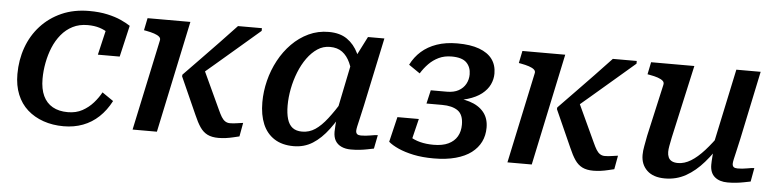

<svg xmlns="http://www.w3.org/2000/svg" viewBox="-39 -727 3721 920"><g transform="rotate(5 1821.5 -267.5)"><path d="M298 -56Q338 -56 368 -72.5Q398 -89 420 -114Q442 -139 456 -165L510 -128Q486 -82 452.5 -50.5Q419 -19 376.5 -3Q334 13 284 13Q231 13 186.5 -2.5Q142 -18 109.5 -47Q77 -76 59.5 -119Q42 -162 42 -217Q42 -285 63.5 -345Q85 -405 126.5 -450.5Q168 -496 226.5 -522Q285 -548 359 -548Q408 -548 446.5 -539.5Q485 -531 512.5 -518.5Q540 -506 558 -494L523 -343H418L450 -480Q462 -479 470.5 -472Q479 -465 483.5 -456Q488 -447 488.5 -437.5Q489 -428 485 -421Q475 -438 457.5 -451Q440 -464 415 -472Q390 -480 357 -480Q317 -480 285.5 -464Q254 -448 231 -420Q208 -392 193.5 -357Q179 -322 171.5 -282.5Q164 -243 164 -205Q164 -156 179.5 -123Q195 -90 225 -73Q255 -56 298 -56Z M1019 -130 928 -326 879 -259Q930 -302 982.5 -347Q1035 -392 1087.5 -437Q1140 -482 1190 -525V-538H1075Q1036 -496 994.5 -453Q953 -410 912 -367.5Q871 -325 830 -283L829 -275L909 -96Q924 -61 939 -39Q954 -17 975 -6.5Q996 4 1028 4Q1046 4 1064 1.5Q1082 -1 1098.5 -5Q1115 -9 1128 -12L1140 -78Q1129 -77 1111.5 -74Q1094 -71 1077 -71Q1064 -71 1054 -77.5Q1044 -84 1036 -97Q1028 -110 1019 -130ZM615 0H732L846 -538H640L628 -479L639 -477Q661 -473 677.5 -467.5Q694 -462 702.5 -454.5Q711 -447 708 -436Z M1682 -364 1643 -334Q1635 -378 1620.5 -410Q1606 -442 1582.5 -459.5Q1559 -477 1523 -477Q1490 -477 1463 -459Q1436 -441 1414 -410.5Q1392 -380 1376.5 -341Q1361 -302 1353 -260.5Q1345 -219 1345 -180Q1345 -142 1353 -115Q1361 -88 1378.5 -74.5Q1396 -61 1425 -61Q1459 -61 1487.5 -80Q1516 -99 1545 -136.5Q1574 -174 1608 -229L1627 -198Q1593 -134 1557.5 -86.5Q1522 -39 1481.5 -13.5Q1441 12 1390 12Q1335 12 1297.5 -12Q1260 -36 1241.5 -80Q1223 -124 1223 -185Q1223 -237 1236 -289Q1249 -341 1274 -387.5Q1299 -434 1334.5 -470Q1370 -506 1414.5 -527Q1459 -548 1511 -548Q1565 -548 1599.5 -524Q1634 -500 1654 -458.5Q1674 -417 1682 -364ZM1779 -540 1709 -210Q1701 -173 1695 -148Q1689 -123 1686 -109Q1683 -95 1683 -88Q1683 -77 1689 -72Q1695 -67 1707 -67Q1730 -67 1751.5 -71Q1773 -75 1788 -76L1775 -10Q1760 -7 1742.5 -3.5Q1725 0 1706 2Q1687 4 1665 4Q1639 4 1619.5 -5Q1600 -14 1590 -31Q1580 -48 1580 -74Q1580 -84 1581.5 -105.5Q1583 -127 1586 -157L1578 -148L1632 -412L1639 -420L1700 -540Z M2108 -482Q2073 -482 2046 -469Q2019 -456 1998.5 -435Q1978 -414 1962 -388L1908 -425Q1927 -463 1957.5 -490Q1988 -517 2031 -532Q2074 -547 2130 -547Q2193 -547 2235 -531.5Q2277 -516 2298 -487.5Q2319 -459 2319 -418Q2319 -391 2307 -365.5Q2295 -340 2269 -319.5Q2243 -299 2201.5 -286.5Q2160 -274 2102 -274L2144 -299L2138 -264L2109 -288Q2167 -288 2211 -274.5Q2255 -261 2279.5 -231.5Q2304 -202 2304 -157Q2304 -119 2289 -88.5Q2274 -58 2244.5 -35.5Q2215 -13 2169.5 -0.5Q2124 12 2064 12Q2009 12 1966.5 3Q1924 -6 1893 -20Q1862 -34 1845 -49L1874 -170H1977L1948 -51Q1936 -51 1926.5 -61Q1917 -71 1913.5 -85.5Q1910 -100 1915 -113Q1924 -95 1944 -81.5Q1964 -68 1993 -60.5Q2022 -53 2058 -53Q2101 -53 2129 -66.5Q2157 -80 2171 -104Q2185 -128 2185 -161Q2185 -209 2158 -228Q2131 -247 2082 -247H2007L2022 -312H2099Q2133 -312 2155.5 -324.5Q2178 -337 2189.5 -358Q2201 -379 2201 -404Q2201 -439 2179.5 -460.5Q2158 -482 2108 -482Z M2822 -130 2731 -326 2682 -259Q2733 -302 2785.5 -347Q2838 -392 2890.5 -437Q2943 -482 2993 -525V-538H2878Q2839 -496 2797.5 -453Q2756 -410 2715 -367.5Q2674 -325 2633 -283L2632 -275L2712 -96Q2727 -61 2742 -39Q2757 -17 2778 -6.5Q2799 4 2831 4Q2849 4 2867 1.5Q2885 -1 2901.5 -5Q2918 -9 2931 -12L2943 -78Q2932 -77 2914.5 -74Q2897 -71 2880 -71Q2867 -71 2857 -77.5Q2847 -84 2839 -97Q2831 -110 2822 -130ZM2418 0H2535L2649 -538H2443L2431 -479L2442 -477Q2464 -473 2480.5 -467.5Q2497 -462 2505.5 -454.5Q2514 -447 2511 -436Z M3192 -187Q3187 -162 3184 -146Q3181 -130 3181 -117Q3181 -103 3186 -91.5Q3191 -80 3202.5 -74Q3214 -68 3232 -68Q3263 -68 3294 -87Q3325 -106 3357.5 -142Q3390 -178 3426 -230L3438 -191Q3401 -131 3361.5 -85.5Q3322 -40 3276.5 -14.5Q3231 11 3176 11Q3120 11 3090 -17.5Q3060 -46 3060 -92Q3060 -112 3064.5 -135Q3069 -158 3074 -186L3130 -435Q3133 -447 3124.5 -454.5Q3116 -462 3100 -467.5Q3084 -473 3061 -477L3050 -479L3062 -538H3270ZM3520 -210Q3512 -173 3506 -148Q3500 -123 3497 -109Q3494 -95 3494 -88Q3494 -77 3500 -72Q3506 -67 3519 -67Q3541 -67 3562.5 -71Q3584 -75 3599 -76L3587 -10Q3572 -7 3554 -3.5Q3536 0 3517 2Q3498 4 3477 4Q3438 4 3415 -15.5Q3392 -35 3392 -74Q3392 -80 3392.5 -92Q3393 -104 3394.5 -120Q3396 -136 3398 -154L3389 -148L3472 -538H3589Z"/></g></svg>

Font: Roboto Serif Medium
Style: Italic
Weight: 500
Italic angle: -10°
Designer: Greg Gazdowicz
Foundry: Commercial Type
Version: Version 1.008